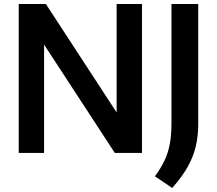

<svg xmlns="http://www.w3.org/2000/svg" viewBox="-20 -760 1078 954"><path d="M73 0V-740H208L584.5 -163H559.5V-740H685.5V0H550.5L174 -577H199V0ZM835.5 174 750 116Q779.5 75.5 797.8 36.8Q816 -2 824 -46.2Q832 -90.5 832 -148V-740H965V-145Q965 -83 952.2 -30.5Q939.5 22 911 71.8Q882.5 121.5 835.5 174Z"/></svg>

Font: Encode Sans SC Condensed Thin SemiBold
Style: Regular
Weight: 600
Version: Version 3.002